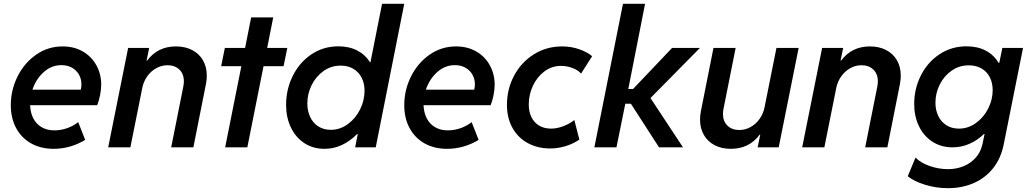

<svg xmlns="http://www.w3.org/2000/svg" viewBox="-20 -772 5393 1006"><path d="M36.6 -220.7Q36.6 -300.3 72 -371.3Q107.4 -442.4 169.4 -485.6Q231.4 -528.8 308.1 -528.8Q368.2 -528.8 414.1 -502.2Q460 -475.6 485.1 -429.7Q510.3 -383.8 510.3 -328.6Q510.3 -302.7 504.2 -272.5Q498 -242.2 489.3 -220.7H137.7Q139.2 -181.6 154.5 -151.9Q169.9 -122.1 198.2 -105.5Q226.6 -88.9 265.1 -88.9Q299.3 -88.9 332.8 -100.8Q366.2 -112.8 389.6 -132.3L426.3 -39.1Q390.6 -17.1 348.1 -4.6Q305.7 7.8 261.2 7.8Q193.4 7.8 142.6 -21Q91.8 -49.8 64.2 -101.6Q36.6 -153.3 36.6 -220.7ZM403.3 -302.2Q406.7 -315.9 406.7 -329.6Q406.7 -358.4 393.6 -381.3Q380.4 -404.3 356.7 -417.5Q333 -430.7 302.2 -430.7Q250 -430.7 209.5 -394.5Q168.9 -358.4 149.9 -302.2Z M651.4 -521H761.7L748 -454.6H751Q806.2 -528.8 901.9 -528.8Q950.2 -528.8 986.8 -509.8Q1023.4 -490.7 1043.5 -456.1Q1063.5 -421.4 1063.5 -375.5Q1063.5 -355 1059.1 -332L993.2 0H877L940.4 -318.4Q943.4 -333 943.4 -345.7Q943.4 -384.8 919.7 -407.5Q896 -430.2 857.9 -430.2Q826.7 -430.2 798.8 -414.8Q771 -399.4 751.7 -372.3Q732.4 -345.2 725.6 -312L663.1 0H546.9Z M1244.6 -425.3H1138.7L1158.2 -521H1264.2L1295.9 -680.7H1411.6L1379.9 -521H1485.4L1465.8 -425.3H1360.8L1275.9 0H1159.7Z M1854.5 -69.3H1850.6Q1814.9 -32.7 1771.7 -12.5Q1728.5 7.8 1680.2 7.8Q1620.1 7.8 1574.5 -22.2Q1528.8 -52.2 1503.9 -104.7Q1479 -157.2 1479 -222.2Q1479 -304.2 1514.2 -374.8Q1549.3 -445.3 1611.8 -487.3Q1674.3 -529.3 1752.9 -529.3Q1809.6 -529.3 1851.8 -507.3Q1894 -485.4 1918.9 -445.3H1920.9L1981.9 -752H2098.1L1948.7 0H1840.8ZM1890.1 -296.4Q1890.1 -335 1875 -364.7Q1859.9 -394.5 1831.5 -411.4Q1803.2 -428.2 1764.6 -428.2Q1715.3 -428.2 1675.5 -400.1Q1635.7 -372.1 1613 -326.4Q1590.3 -280.8 1590.3 -229.5Q1590.3 -190.9 1605 -159.4Q1619.6 -127.9 1647.5 -109.9Q1675.3 -91.8 1713.4 -91.8Q1761.7 -91.8 1802.5 -121.6Q1843.3 -151.4 1866.7 -198.7Q1890.1 -246.1 1890.1 -296.4Z M2098.1 -220.7Q2098.1 -300.3 2133.5 -371.3Q2168.9 -442.4 2231 -485.6Q2293 -528.8 2369.6 -528.8Q2429.7 -528.8 2475.6 -502.2Q2521.5 -475.6 2546.6 -429.7Q2571.8 -383.8 2571.8 -328.6Q2571.8 -302.7 2565.7 -272.5Q2559.6 -242.2 2550.8 -220.7H2199.2Q2200.7 -181.6 2216.1 -151.9Q2231.4 -122.1 2259.8 -105.5Q2288.1 -88.9 2326.7 -88.9Q2360.8 -88.9 2394.3 -100.8Q2427.7 -112.8 2451.2 -132.3L2487.8 -39.1Q2452.1 -17.1 2409.7 -4.6Q2367.2 7.8 2322.8 7.8Q2254.9 7.8 2204.1 -21Q2153.3 -49.8 2125.7 -101.6Q2098.1 -153.3 2098.1 -220.7ZM2464.8 -302.2Q2468.3 -315.9 2468.3 -329.6Q2468.3 -358.4 2455.1 -381.3Q2441.9 -404.3 2418.2 -417.5Q2394.5 -430.7 2363.8 -430.7Q2311.5 -430.7 2271 -394.5Q2230.5 -358.4 2211.4 -302.2Z M2636.2 -222.7Q2636.2 -305.2 2673.6 -375.5Q2710.9 -445.8 2777.1 -487.3Q2843.3 -528.8 2925.3 -528.8Q2973.1 -528.8 3015.9 -513.7Q3058.6 -498.5 3082.5 -477.5L3024.4 -386.2Q3009.8 -404.3 2980 -415.5Q2950.2 -426.8 2918.9 -426.8Q2871.1 -426.8 2832.5 -397.9Q2793.9 -369.1 2772.2 -322.5Q2750.5 -275.9 2750.5 -225.1Q2750.5 -187 2764.4 -158.4Q2778.3 -129.9 2804.7 -114Q2831.1 -98.1 2867.2 -98.1Q2898.9 -98.1 2932.9 -111.3Q2966.8 -124.5 2989.3 -143.1L3015.6 -40.5Q2983.4 -18.6 2943.4 -6.3Q2903.3 5.9 2862.3 5.9Q2797.4 5.9 2745.8 -22Q2694.3 -49.8 2665.3 -101.6Q2636.2 -153.3 2636.2 -222.7Z M3244.1 -752H3359.9L3272 -305.7H3296.9L3501.5 -521H3647.5L3388.2 -258.3L3558.6 0H3433.1L3285.6 -228.5H3256.3L3210 0H3094.2Z M4060.1 0H3949.7L3963.4 -66.4H3960.4Q3905.3 7.8 3809.6 7.8Q3761.2 7.8 3724.6 -11.2Q3688 -30.3 3668 -64.9Q3647.9 -99.6 3647.9 -145.5Q3647.9 -166.5 3652.3 -189L3718.3 -521H3834.5L3771 -202.6Q3768.1 -188 3768.1 -175.3Q3768.1 -136.2 3791.7 -113.5Q3815.4 -90.8 3853.5 -90.8Q3884.8 -90.8 3912.6 -106.2Q3940.4 -121.6 3959.7 -148.7Q3979 -175.8 3985.8 -209L4048.3 -521H4164.6Z M4287.6 -521H4397.9L4384.3 -454.6H4387.2Q4442.4 -528.8 4538.1 -528.8Q4586.4 -528.8 4623 -509.8Q4659.7 -490.7 4679.7 -456.1Q4699.7 -421.4 4699.7 -375.5Q4699.7 -355 4695.3 -332L4629.4 0H4513.2L4576.7 -318.4Q4579.6 -333 4579.6 -345.7Q4579.6 -384.8 4555.9 -407.5Q4532.2 -430.2 4494.1 -430.2Q4462.9 -430.2 4435.1 -414.8Q4407.2 -399.4 4387.9 -372.3Q4368.7 -345.2 4361.8 -312L4299.3 0H4183.1Z M4736.3 151.4 4776.9 53.7Q4803.2 81.1 4850.8 97.7Q4898.4 114.3 4947.8 114.3Q4990.2 114.3 5028.1 99.1Q5065.9 84 5092.8 53.7Q5119.6 23.4 5128.4 -20L5138.7 -69.8H5135.3Q5101.1 -36.6 5059.1 -18.3Q5017.1 0 4971.2 0Q4911.1 0 4865.5 -29.5Q4819.8 -59.1 4794.9 -110.8Q4770 -162.6 4770 -226.6Q4770 -307.6 4805.2 -377Q4840.3 -446.3 4902.8 -487.8Q4965.3 -529.3 5043.9 -529.3Q5102.1 -529.3 5144.8 -506.8Q5187.5 -484.4 5211.9 -442.9H5215.8L5231.9 -521H5340.3L5238.8 -14.2Q5223.6 60.1 5181.9 111.3Q5140.1 162.6 5079.8 188.2Q5019.5 213.9 4948.2 213.9Q4882.3 213.9 4824.5 195.3Q4766.6 176.8 4736.3 151.4ZM5181.2 -299.8Q5181.2 -337.9 5166 -367.4Q5150.9 -397 5122.6 -413.3Q5094.2 -429.7 5055.7 -429.7Q5006.3 -429.7 4966.6 -402.1Q4926.8 -374.5 4904.1 -329.3Q4881.3 -284.2 4881.3 -233.9Q4881.3 -195.8 4896 -164.8Q4910.6 -133.8 4938.5 -116Q4966.3 -98.1 5004.4 -98.1Q5052.7 -98.1 5093.5 -127.4Q5134.3 -156.7 5157.7 -203.4Q5181.2 -250 5181.2 -299.8Z"/></svg>

Font: Reddit Sans Chocolate SemiBold
Style: Italic
Weight: 600
Italic angle: -11.25°
Designer: Stephen Hutchings
Version: Version 1.013